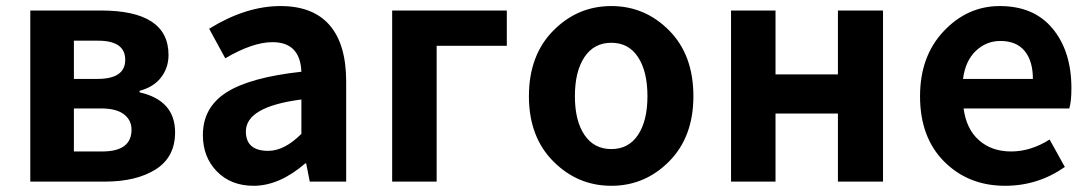

<svg xmlns="http://www.w3.org/2000/svg" viewBox="-20 -594 3565 628"><path d="M79.1 0V-559.6H310.5Q531.2 -559.6 531.2 -414.1Q531.2 -373 507.3 -341.3Q483.4 -309.6 436.5 -296.9V-292Q552.7 -265.6 552.7 -161.1Q552.7 -80.1 489.3 -40Q425.8 0 323.2 0ZM221.7 -335.9H298.8Q389.6 -335.9 389.6 -398.4Q389.6 -460.9 300.8 -460.9H221.7ZM221.7 -98.6H314.5Q410.2 -98.6 410.2 -169.9Q410.2 -201.2 385.3 -220.2Q360.4 -239.3 310.5 -239.3H221.7Z M809.6 13.7Q735.4 13.7 689.5 -33.2Q643.6 -80.1 643.6 -152.3Q643.6 -242.2 720.2 -291.5Q796.9 -340.8 965.8 -359.4Q961.9 -456.1 871.1 -456.1Q806.6 -456.1 716.8 -403.3L664.1 -500Q784.2 -574.2 897.5 -574.2Q1003.9 -574.2 1058.1 -511.7Q1112.3 -449.2 1112.3 -327.1V0H993.2L981.4 -59.6H978.5Q893.6 13.7 809.6 13.7ZM857.4 -100.6Q910.2 -100.6 965.8 -156.2V-268.6Q784.2 -245.1 784.2 -164.1Q784.2 -100.6 857.4 -100.6Z M1262.7 0V-559.6H1637.7V-444.3H1408.2V0Z M1710 -279.3Q1710 -413.1 1789.6 -493.7Q1869.1 -574.2 1979.5 -574.2Q2089.8 -574.2 2168.9 -494.1Q2248 -414.1 2248 -279.3Q2248 -146.5 2168.9 -66.4Q2089.8 13.7 1979.5 13.7Q1869.1 13.7 1789.6 -66.4Q1710 -146.5 1710 -279.3ZM2097.7 -279.3Q2097.7 -360.4 2066.9 -407.2Q2036.1 -454.1 1979.5 -454.1Q1922.9 -454.1 1891.6 -407.2Q1860.4 -360.4 1860.4 -279.3Q1860.4 -199.2 1891.6 -152.8Q1922.9 -106.4 1979.5 -106.4Q2036.1 -106.4 2066.9 -152.8Q2097.7 -199.2 2097.7 -279.3Z M2371.1 0V-559.6H2516.6V-350.6H2720.7V-559.6H2868.2V0H2720.7V-222.7H2516.6V0Z M3267.6 13.7Q3147.5 13.7 3068.4 -65.4Q2989.3 -144.5 2989.3 -279.3Q2989.3 -410.2 3066.9 -492.2Q3144.5 -574.2 3250 -574.2Q3362.3 -574.2 3423.3 -500Q3484.4 -425.8 3484.4 -305.7Q3484.4 -261.7 3477.5 -239.3H3131.8Q3140.6 -171.9 3182.1 -135.3Q3223.6 -98.6 3287.1 -98.6Q3351.6 -98.6 3413.1 -137.7L3462.9 -47.9Q3375 13.7 3267.6 13.7ZM3129.9 -335.9H3358.4Q3358.4 -394.5 3331.5 -427.2Q3304.7 -460 3252 -460Q3206.1 -460 3171.9 -427.7Q3137.7 -395.5 3129.9 -335.9Z"/></svg>

Font: Gen Shin Gothic Bold
Style: Bold
Weight: 700
Designer: [Source Han Sans]
Ryoko NISHIZUKA  (kana & ideographs); Paul D. Hunt (Latin, Greek & Cyrillic); Wenlong ZHANG  (bopomofo
Version: Version 1.002.20150607